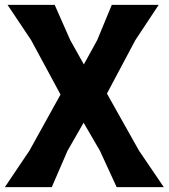

<svg xmlns="http://www.w3.org/2000/svg" viewBox="-25 -770 694 790"><path d="M649 0H455L386 -150L319 -265L253 -150L188 0H-5L96 -150L224 -381L103 -605L6 -750H200L264 -605L320 -505L375 -605L435 -750H628L532 -605L415 -385L547 -150Z"/></svg>

Font: Farro
Style: Bold
Weight: 700
Designer: Aceler Chua
Foundry: Grayscale Limited
Version: Version 1.101